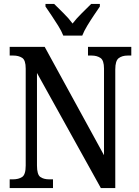

<svg xmlns="http://www.w3.org/2000/svg" viewBox="-20 -951 704 971"><path d="M29 0V-44H45Q74 -44 92 -56Q110 -68 110 -114V-604Q110 -647 92 -658.5Q74 -670 48 -670H29V-714H206L506 -166V-604Q506 -646 488 -658Q470 -670 444 -670H425V-714H644V-670H625Q598 -670 580.5 -657Q563 -644 563 -600V0H490L167 -582V-114Q167 -68 184 -56Q201 -44 229 -44H248V0ZM300 -771Q291 -794 274.5 -820.5Q258 -847 240.5 -873Q223 -899 210 -918V-931H254Q276 -909 302 -883.5Q328 -858 347 -832Q367 -858 393 -883.5Q419 -909 441 -931H485V-918Q472 -899 454.5 -873Q437 -847 421 -820.5Q405 -794 396 -771Z"/></svg>

Font: Noto Serif Tamil Condensed Medium
Style: Italic
Weight: 500
Width: 3
Italic angle: -12°
Designer: Indian Type Foundry, Tom Grace, and the Monotype Design Team
Foundry: Monotype Imaging Inc.
Version: Version 2.003; ttfautohint (v1.8.4.7-5d5b)